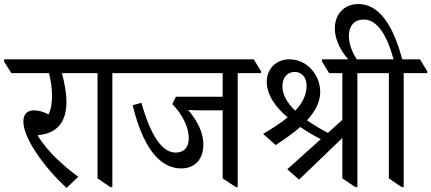

<svg xmlns="http://www.w3.org/2000/svg" viewBox="-59 -915 2123 945"><path d="M269 10 326 -45C258 -95 175 -167 126 -249C135 -250 143 -252 151 -253C230 -268 268 -323 268 -414C268 -459 258 -509 246 -555H382V-564L346 -623H-39V-612L-3 -555H182C191 -522 197 -483 197 -444C197 -410 193 -378 180 -352C155 -365 130 -372 109 -372C76 -372 56 -354 56 -317C56 -236 156 -93 269 10Z M484 6H494V-555H610V-564L574 -623H304V-613L340 -555H421V-37Z M833 -86C900 -86 942 -131 942 -203C942 -262 913 -320 867 -374C880 -373 897 -372 917 -372H1037V-37L1102 6H1111V-555H1226V-564L1190 -623H532V-613L568 -555H1037V-439H807L789 -403C836 -354 870 -293 870 -234C870 -189 846 -164 806 -164C745 -164 687 -232 637 -409L594 -397C642 -200 721 -86 833 -86Z M1413 -31 1626 -236V-37L1690 6H1700V-555H1815V-564L1779 -623H1526V-612L1561 -555H1626V-325L1555 -261C1516 -281 1482 -302 1452 -323C1492 -366 1517 -412 1517 -462C1517 -546 1453 -623 1365 -623C1300 -623 1254 -576 1254 -513C1254 -447 1298 -387 1357 -337C1323 -310 1282 -283 1236 -256L1298 -201C1342 -230 1384 -259 1419 -290C1452 -267 1487 -247 1520 -230L1355 -82ZM1331 -491C1331 -536 1358 -561 1392 -561C1427 -561 1450 -533 1450 -494C1450 -447 1429 -407 1394 -370C1353 -410 1331 -450 1331 -491Z M1918 6H1928V-555H2044V-564L2008 -623H1921C1890 -734 1833 -895 1704 -895C1633 -895 1589 -843 1589 -775C1589 -709 1631 -645 1667 -611H1706C1677 -648 1658 -698 1658 -737C1658 -789 1686 -819 1732 -819C1796 -819 1845 -745 1878 -623H1738V-612L1774 -555H1855V-37Z"/></svg>

Font: Noto Serif Devanagari SemiCondensed
Style: Regular
Weight: 400
Width: 4
Designer: Universal Thirst, Indian Type Foundry and the Monotype Design Team
Foundry: Monotype Imaging Inc.
Version: Version 2.004